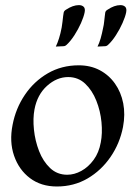

<svg xmlns="http://www.w3.org/2000/svg" viewBox="-20 -700 515 732"><path d="M196.8 11Q136.5 11 94.2 -20.9Q52 -52.8 33.6 -106.4Q15.2 -160 28 -224.2Q40 -287 74.8 -338.4Q109.5 -389.8 162.1 -420.4Q214.8 -451 280.2 -451Q325 -451 360.1 -432.5Q395.2 -414 418.4 -381.2Q441.5 -348.5 449.8 -306.1Q458 -263.8 449 -216Q436.8 -153.2 401.5 -101.8Q366.2 -50.2 313.9 -19.6Q261.5 11 196.8 11ZM236.2 -33.8Q263.5 -33.8 290.1 -48.4Q316.8 -63 337 -90.6Q357.2 -118.2 364.2 -157Q371 -191.5 366.9 -234.4Q362.8 -277.2 347.2 -316.2Q331.8 -355.2 304.9 -380.8Q278 -406.2 240 -406.2Q196.5 -406.2 159.2 -372.6Q122 -339 111.5 -283Q105 -248.5 109.4 -205.8Q113.8 -163 129 -123.9Q144.2 -84.8 171.1 -59.2Q198 -33.8 236.2 -33.8ZM351.8 -522.5Q358.2 -534.8 363.8 -553.8Q369.2 -572.8 373.5 -595.5Q375.8 -604.2 377 -616.8Q378.2 -629.2 379.6 -639.1Q381 -649 381.2 -652Q382.5 -658.8 390 -663Q416 -680.5 439 -680.5Q450.8 -680.5 457.4 -674Q464 -667.5 460.8 -652Q457.5 -635.8 447.1 -612.2Q436.8 -588.8 422.1 -566Q407.5 -543.2 392 -529Q386.5 -523.8 380.2 -523.8ZM192.8 -522.5Q199 -534.8 205 -553.8Q211 -572.8 215.2 -595.5Q216.8 -604.2 218.2 -616.8Q219.8 -629.2 220.8 -639.1Q221.8 -649 222.8 -652Q224 -658.5 231.5 -663Q258 -680.5 280.8 -680.5Q292.5 -680.5 299.1 -674Q305.8 -667.5 302.5 -652Q299.2 -635.8 288.9 -612.2Q278.5 -588.8 263.9 -566Q249.2 -543.2 233.8 -529Q228.2 -523.8 221.8 -523.8Z"/></svg>

Font: Young Serif Light
Style: Italic
Weight: 300
Italic angle: -10.979°
Designer: Bastien Sozeau
Foundry: NBR — Bastien Sozeau
Version: Version 5.001